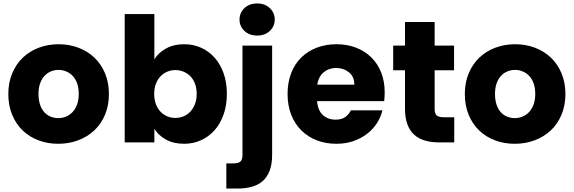

<svg xmlns="http://www.w3.org/2000/svg" viewBox="-20 -821 3309 1107"><path d="M608 -279Q608 -213 585.5 -159.5Q563 -106 523.5 -69Q484 -32 430.5 -12Q377 8 316 8Q254 8 201.5 -12Q149 -32 110.5 -69Q72 -106 50 -159.5Q28 -213 28 -279Q28 -345 50.5 -398.5Q73 -452 112 -489Q151 -526 204 -546Q257 -566 318 -566Q379 -566 432 -546Q485 -526 524 -489Q563 -452 585.5 -398.5Q608 -345 608 -279ZM202 -279Q202 -244 211 -217.5Q220 -191 235.5 -174Q251 -157 272 -148.5Q293 -140 316 -140Q339 -140 360 -148.5Q381 -157 397.5 -174Q414 -191 424 -217.5Q434 -244 434 -279Q434 -315 424.5 -341Q415 -367 398.5 -384Q382 -401 361 -409.5Q340 -418 318 -418Q295 -418 274 -409.5Q253 -401 237 -384Q221 -367 211.5 -341Q202 -315 202 -279Z M870 -479Q893 -517 937.5 -541.5Q982 -566 1042 -566Q1094 -566 1139 -546Q1184 -526 1217 -489Q1250 -452 1269 -399Q1288 -346 1288 -280Q1288 -214 1269 -160.5Q1250 -107 1216.5 -69.5Q1183 -32 1138 -12Q1093 8 1042 8Q980 8 936.5 -16.5Q893 -41 870 -78V0H699V-740H870ZM1114 -280Q1114 -313 1104 -339Q1094 -365 1077 -382Q1060 -399 1037.5 -408Q1015 -417 991 -417Q967 -417 945 -408Q923 -399 906 -381.5Q889 -364 879 -338Q869 -312 869 -279Q869 -246 879 -220Q889 -194 906 -176.5Q923 -159 945 -150Q967 -141 991 -141Q1015 -141 1037.5 -150Q1060 -159 1077 -177Q1094 -195 1104 -221Q1114 -247 1114 -280Z M1463 -616Q1417 -616 1389 -643Q1361 -670 1361 -708Q1361 -747 1389 -774Q1417 -801 1463 -801Q1508 -801 1536 -774Q1564 -747 1564 -708Q1564 -670 1536 -643Q1508 -616 1463 -616ZM1549 -558V72Q1549 126 1534.5 163.5Q1520 201 1494 223.5Q1468 246 1431.5 256Q1395 266 1352 266H1285V121H1326Q1355 121 1366.5 110Q1378 99 1378 74V-558Z M1918 -429Q1876 -429 1846.5 -404.5Q1817 -380 1809 -333H2023Q2023 -379 1992 -404Q1961 -429 1918 -429ZM2185 -185Q2175 -144 2152 -109Q2129 -74 2094.5 -48Q2060 -22 2016 -7Q1972 8 1920 8Q1858 8 1806.5 -12Q1755 -32 1717.5 -69Q1680 -106 1659 -159.5Q1638 -213 1638 -279Q1638 -345 1658.5 -398.5Q1679 -452 1716.5 -489Q1754 -526 1806 -546Q1858 -566 1920 -566Q1981 -566 2032 -546.5Q2083 -527 2120 -491Q2157 -455 2177.5 -403.5Q2198 -352 2198 -288Q2198 -263 2195 -238H1808Q1813 -183 1842.5 -157Q1872 -131 1914 -131Q1950 -131 1971 -146.5Q1992 -162 2003 -185Z M2315 -416H2247V-558H2315V-694H2486V-558H2598V-416H2486V-192Q2486 -167 2497.5 -156Q2509 -145 2538 -145H2599V0H2512Q2468 0 2432 -10Q2396 -20 2370 -42.5Q2344 -65 2329.5 -102.5Q2315 -140 2315 -194Z M3240 -279Q3240 -213 3217.5 -159.5Q3195 -106 3155.5 -69Q3116 -32 3062.5 -12Q3009 8 2948 8Q2886 8 2833.5 -12Q2781 -32 2742.5 -69Q2704 -106 2682 -159.5Q2660 -213 2660 -279Q2660 -345 2682.5 -398.5Q2705 -452 2744 -489Q2783 -526 2836 -546Q2889 -566 2950 -566Q3011 -566 3064 -546Q3117 -526 3156 -489Q3195 -452 3217.5 -398.5Q3240 -345 3240 -279ZM2834 -279Q2834 -244 2843 -217.5Q2852 -191 2867.5 -174Q2883 -157 2904 -148.5Q2925 -140 2948 -140Q2971 -140 2992 -148.5Q3013 -157 3029.5 -174Q3046 -191 3056 -217.5Q3066 -244 3066 -279Q3066 -315 3056.5 -341Q3047 -367 3030.5 -384Q3014 -401 2993 -409.5Q2972 -418 2950 -418Q2927 -418 2906 -409.5Q2885 -401 2869 -384Q2853 -367 2843.5 -341Q2834 -315 2834 -279Z"/></svg>

Font: SVN-Poppins
Style: Bold
Weight: 700
Designer: Ninad Kale (Devanagari), Jonny Pinhorn (Latin)
Foundry: Indian Type Foundry
Version: Version 3.200;PS 1.000;hotconv 16.6.54;makeotf.lib2.5.65590